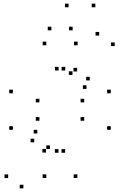

<svg xmlns="http://www.w3.org/2000/svg" viewBox="-20 -969 660 1056"><path d="M473.8 -526.6V-546.6H453.8V-526.6ZM404.2 -575.9V-595.9H384.2V-575.9ZM168.2 -186.2V-206.2H148.2V-186.2ZM233.2 -129.9V-149.9H213.2V-129.9ZM254.6 -149.3V-169.3H234.6V-149.3ZM185.1 -234.9V-254.9H165.1V-234.9ZM24.9 10.2V-9.8H4.9V10.2ZM108.6 67.1V47.1H88.6V67.1ZM610.8 -715.7V-735.7H590.8V-715.7ZM525.4 -773.3V-793.3H505.4V-773.3ZM378.6 -556.9V-576.9H358.6V-556.9ZM455.7 -480V-500H435.7V-480ZM405.3 10V-10H385.3V10ZM589.2 -255V-275H569.2V-255ZM589.2 -455.8V-475.8H569.2V-455.8ZM407 -720V-740H387V-720ZM234.6 -720V-740H214.6V-720ZM50.8 -455.8V-475.8H30.8V-455.8ZM50.8 -255V-275H30.8V-255ZM234.6 10V-10H214.6V10ZM196.8 -305V-325H176.8V-305ZM196.8 -405.8V-425.8H176.8V-405.8ZM302.4 -581.2V-601.2H282.4V-581.2ZM338.8 -581.2V-601.2H318.8V-581.2ZM443.2 -405.8V-425.8H423.2V-405.8ZM443.2 -305V-325H423.2V-305ZM338.2 -128.8V-148.8H318.2V-128.8ZM301.8 -128.8V-148.8H281.8V-128.8ZM262.6 -802.1V-822.1H242.6V-802.1ZM357.3 -929V-949H337.3V-929ZM504.4 -929V-949H484.4V-929ZM379.6 -802.1V-822.1H359.6V-802.1Z"/></svg>

Font: Monaspace Krypton Dots Var
Style: Regular
Weight: 400
Designer: Riley Cran and the Lettermatic Team
Version: Version 1.100 (Monaspace Krypton Dots)